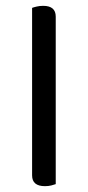

<svg xmlns="http://www.w3.org/2000/svg" viewBox="-20 -633 302 658"><path d="M171 -2Q166 0 156 2.5Q146 5 134 5Q90 5 90 -32V-606Q95 -608 105.5 -610.5Q116 -613 128 -613Q171 -613 171 -576V-2Z"/></svg>

Font: Baloo Chettan 2
Style: Regular
Weight: 400
Designer: Maithili Shingre, Unnati Kotecha and Ek Type
Foundry: Ek Type
Version: Version 1.640;hotconv 1.0.111;makeotfexe 2.5.65597; ttfautoh